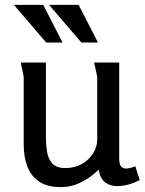

<svg xmlns="http://www.w3.org/2000/svg" viewBox="-20 -753 593 786"><path d="M168 -497V-189Q168 -161 172.5 -132Q177 -103 194 -84Q211 -65 247 -65Q283 -65 312 -80Q341 -95 359.5 -122.5Q378 -150 378 -186V-439Q378 -440 375 -453.5Q372 -467 369 -481Q366 -495 365 -497H468V-103Q468 -82 475 -72.5Q482 -63 496 -63Q510 -63 534 -72L552 -16Q532 -5 507 2Q482 9 459 9Q432 9 411 -6Q390 -21 384 -59Q354 -28 313.5 -7.5Q273 13 229 13Q174 13 140.5 -9.5Q107 -32 92 -71.5Q77 -111 77 -163V-439L65 -497ZM302 -733 381 -579H313L181 -733ZM157 -733 236 -579H169L37 -733Z"/></svg>

Font: Rosario Medium
Style: Regular
Weight: 500
Version: Version 1.201